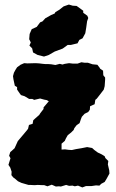

<svg xmlns="http://www.w3.org/2000/svg" viewBox="-20 -797 509 842"><path d="M250 -141 265 -142 280 -140 295 -139 313 -143 337 -147 362 -152 384 -148 394 -139 409 -128 426 -120 439 -112 442 -104 455 -91 453 -76 459 -50 460 -36 448 -14 439 1 424 9 416 17 401 16 381 19H357L341 25L322 17L308 20L298 17L283 18L270 14L247 21L238 20L225 21L207 13L188 20L174 15H168L145 14L132 15L112 14H105L74 5L59 -2L45 -14L38 -19L30 -29L31 -44L25 -62L17 -74L26 -103L20 -114L25 -130L32 -136L44 -147L58 -178L63 -184L74 -197L95 -222L103 -232L107 -249L123 -254L126 -270L136 -279L152 -293L157 -301L171 -319V-326L183 -340L194 -353L185 -358L174 -360L156 -365L130 -359L122 -363H108L88 -375L72 -380L66 -388L55 -404V-415L45 -421L39 -449L37 -463L41 -478L48 -491L55 -502L70 -513L86 -520L100 -519L136 -520L152 -519L168 -517L179 -516H192L205 -515L223 -512L242 -517L254 -514L264 -517L283 -520L300 -518H320L337 -524L350 -522H365L386 -515L407 -513L417 -500L419 -496L432 -487L433 -467L441 -457V-447L440 -433L439 -419L435 -404L419 -383L404 -364L398 -359L395 -340L375 -331L374 -316L367 -306L351 -298L339 -285L335 -275L329 -257L316 -248L306 -235L303 -227L292 -216L277 -204L269 -190L264 -179L250 -167ZM173 -549 145 -556 125 -567 121 -585 109 -597 115 -611 108 -625 110 -648 119 -669 141 -679 156 -699 166 -703 179 -717 204 -731 220 -738 223 -744 240 -754 259 -769 282 -777 299 -772 316 -771 345 -750V-741L363 -728L367 -718L362 -704L358 -675L354 -651L342 -629L328 -622L320 -607L291 -600H277L255 -584L220 -571L194 -556Z"/></svg>

Font: Winky Rough ExtraBold
Style: Regular
Weight: 800
Designer: Simon Atzbach
Foundry: typofactur
Version: Version 1.206; ttfautohint (v1.8.4.7-5d5b)